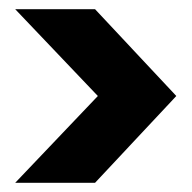

<svg xmlns="http://www.w3.org/2000/svg" viewBox="-20 -558 415 416"><path d="M13 -162H186L362 -350L186 -538H13L192 -350Z"/></svg>

Font: Queering Heavy
Style: Bold
Weight: 900
Designer: Adam Naccarato
Foundry: adamnac
Version: Version 2.000;hotconv 1.0.109;makeotfexe 2.5.65596